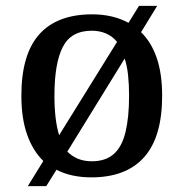

<svg xmlns="http://www.w3.org/2000/svg" viewBox="-20 -596 627 656"><path d="M128 -46Q92 -81 72.5 -136.5Q53 -192 53 -269Q53 -410 114 -478.5Q175 -547 295 -547Q366 -547 419 -518L455 -576H517L462 -486Q497 -452 515.5 -398Q534 -344 534 -269Q534 -128 472.5 -59Q411 10 292 10Q258 10 228 3.5Q198 -3 173 -16L138 40H75ZM294 -45Q341 -45 369 -70Q397 -95 409 -145.5Q421 -196 421 -269Q421 -308 417.5 -340Q414 -372 406 -396L210 -78Q226 -62 246.5 -53.5Q267 -45 294 -45ZM380 -453Q364 -472 342.5 -481.5Q321 -491 293 -491Q223 -491 194.5 -435.5Q166 -380 166 -269Q166 -227 170 -193.5Q174 -160 182 -134Z"/></svg>

Font: Noto Serif Armenian Medium
Style: Regular
Weight: 500
Version: Version 2.007